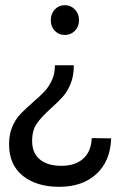

<svg xmlns="http://www.w3.org/2000/svg" viewBox="-20 -557 472 741"><path d="M176 -479Q176 -504 191.5 -520.5Q207 -537 230 -537Q253 -537 269 -520.5Q285 -504 285 -479Q285 -454 269 -438Q253 -422 230 -422Q207 -422 191.5 -438Q176 -454 176 -479ZM209 164Q121 164 68 121.5Q15 79 15 0Q15 -39 27.5 -68Q40 -97 59 -117Q78 -137 108 -163Q137 -188 153 -205.5Q169 -223 180.5 -248Q192 -273 192 -305H265Q265 -265 253 -235Q241 -205 224 -185.5Q207 -166 178 -140Q140 -106 122 -80Q104 -54 104 -13Q104 34 134 58.5Q164 83 217 83Q270 83 301 55.5Q332 28 334 -24L409 -23Q406 65 352 114.5Q298 164 209 164Z"/></svg>

Font: Gontserrat
Style: Regular
Weight: 400
Designer: Julieta Ulanovsky
Foundry: Julieta Ulanovsky
Version: Version 6.001